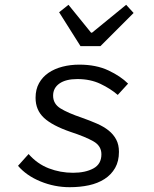

<svg xmlns="http://www.w3.org/2000/svg" viewBox="-20 -767 640 799"><path d="M270 12Q207 12 148.5 -12Q90 -36 55 -77L99 -126Q135 -85 183 -66.5Q231 -48 284 -48Q335 -48 368.5 -66Q402 -84 402 -125Q402 -160 368.5 -179Q335 -198 274 -218Q198 -244 163 -276.5Q128 -309 128 -360Q128 -395 142.5 -421Q157 -447 182 -464Q207 -481 240 -489.5Q273 -498 310 -498Q380 -498 431 -474Q482 -450 513 -419L470 -372Q440 -398 398 -418Q356 -438 302 -438Q254 -438 227.5 -419.5Q201 -401 201 -369Q201 -335 231.5 -316Q262 -297 321 -277Q355 -265 383.5 -252.5Q412 -240 432 -224Q452 -208 463.5 -186.5Q475 -165 475 -135Q475 -96 459 -68Q443 -40 415 -22Q387 -4 350 4Q313 12 270 12ZM315 -575 226 -716 265 -747 359 -631H363L505 -747L536 -713L398 -575Z"/></svg>

Font: Source Code Pro
Style: Italic
Weight: 400
Italic angle: -11°
Monospace: yes
Designer: Paul D. Hunt, Teo Tuominen
Foundry: Adobe Systems Incorporated
Version: Version 1.050;PS 1.000;hotconv 16.6.51;makeotf.lib2.5.65220